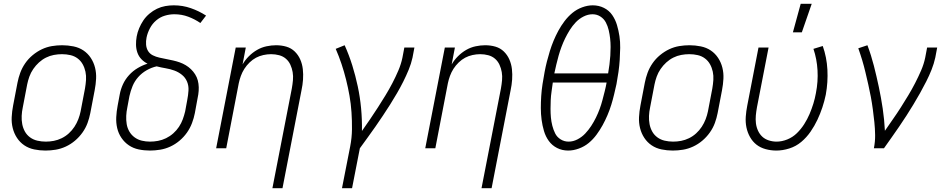

<svg xmlns="http://www.w3.org/2000/svg" viewBox="-20 -780 4990 1010"><path d="M219 12Q189 12 160 6Q131 0 108 -15.5Q85 -31 69.5 -54.5Q54 -78 47 -106Q40 -134 41.5 -164Q43 -194 49 -225L72 -345Q77 -371 86.5 -397Q96 -423 112.5 -447Q129 -471 152 -490Q175 -509 200.5 -521Q226 -533 253 -537.5Q280 -542 307 -542Q337 -542 366.5 -536Q396 -530 419 -514.5Q442 -499 457.5 -475.5Q473 -452 480 -424Q487 -396 485.5 -366Q484 -336 478 -305L455 -185Q450 -159 440.5 -133Q431 -107 414 -83Q397 -59 374.5 -40Q352 -21 326 -9Q300 3 273 7.5Q246 12 219 12ZM221 -35Q242 -35 263 -39Q284 -43 304.5 -53Q325 -63 342 -78.5Q359 -94 371.5 -113Q384 -132 392 -153Q400 -174 404 -194L427 -314Q431 -337 432.5 -359.5Q434 -382 429.5 -403Q425 -424 415 -442Q405 -460 388.5 -472.5Q372 -485 350.5 -490Q329 -495 306 -495Q285 -495 263.5 -491Q242 -487 222 -477Q202 -467 185 -451.5Q168 -436 155 -417Q142 -398 134.5 -377Q127 -356 123 -336L100 -216Q95 -193 94 -170.5Q93 -148 97 -127Q101 -106 111 -88Q121 -70 138 -57.5Q155 -45 176.5 -40Q198 -35 221 -35Z M769 12Q738 12 709.5 6Q681 0 658 -15.5Q635 -31 619 -54.5Q603 -78 596.5 -106Q590 -134 591.5 -164Q593 -194 599 -225L610 -284Q615 -311 627 -337Q639 -363 659 -385Q679 -407 704.5 -422Q730 -437 756 -445Q738 -454 724 -468.5Q710 -483 703 -502.5Q696 -522 695.5 -544Q695 -566 699 -588Q703 -610 712 -631.5Q721 -653 734 -672.5Q747 -692 766 -708Q785 -724 806 -734Q827 -744 849.5 -748Q872 -752 894 -752Q941 -752 984 -737Q1027 -722 1064 -698L1034 -659Q1005 -679 970.5 -692Q936 -705 897 -705Q872 -705 847 -697.5Q822 -690 801.5 -672.5Q781 -655 768.5 -631Q756 -607 751 -583Q747 -564 748.5 -545Q750 -526 759 -511.5Q768 -497 784 -489Q800 -481 818 -477Q836 -473 854 -469.5Q872 -466 890 -462Q908 -458 925 -452Q942 -446 957 -437Q972 -428 984.5 -416Q997 -404 1006.5 -389Q1016 -374 1020.5 -357Q1025 -340 1025.5 -321Q1026 -302 1023 -283Q1020 -264 1016 -245L1005 -185Q1000 -159 990 -132.5Q980 -106 963.5 -82.5Q947 -59 924.5 -40Q902 -21 876 -9Q850 3 822.5 7.5Q795 12 769 12ZM769 -35Q790 -35 811.5 -39Q833 -43 853.5 -53Q874 -63 891.5 -78.5Q909 -94 921.5 -113Q934 -132 941.5 -152.5Q949 -173 954 -194L965 -254Q970 -279 971.5 -304Q973 -329 964 -350.5Q955 -372 937 -386.5Q919 -401 897 -409Q875 -417 851 -421Q827 -425 804 -431Q777 -425 751.5 -410.5Q726 -396 707 -374.5Q688 -353 677.5 -327.5Q667 -302 661 -275L650 -216Q645 -193 644 -170.5Q643 -148 646.5 -127Q650 -106 660.5 -88Q671 -70 688 -57.5Q705 -45 726 -40Q747 -35 769 -35Z M1413 210 1515 -314Q1519 -336 1521 -358Q1523 -380 1519.5 -400.5Q1516 -421 1507.5 -439.5Q1499 -458 1484 -471Q1469 -484 1448.5 -489.5Q1428 -495 1406 -495Q1386 -495 1365.5 -490.5Q1345 -486 1327 -476.5Q1309 -467 1293 -451.5Q1277 -436 1265.5 -418Q1254 -400 1247 -380.5Q1240 -361 1236 -342L1170 0H1117L1220 -530H1273L1256 -441Q1269 -464 1289 -484Q1309 -504 1332.5 -517.5Q1356 -531 1382 -536.5Q1408 -542 1432 -542Q1461 -542 1486.5 -534.5Q1512 -527 1530.5 -509Q1549 -491 1559.5 -467Q1570 -443 1573 -416Q1576 -389 1574 -361Q1572 -333 1566 -305L1466 210Z M1779 210 1822 -9Q1831 -55 1831.5 -100Q1832 -145 1829 -189.5Q1826 -234 1818.5 -276.5Q1811 -319 1800.5 -361Q1790 -403 1776.5 -443.5Q1763 -484 1746 -523L1793 -542Q1816 -491 1833 -436.5Q1850 -382 1862 -325.5Q1874 -269 1879.5 -210.5Q1885 -152 1884 -91Q1906 -122 1927 -153Q1948 -184 1968 -215Q1988 -246 2007.5 -278Q2027 -310 2044 -342.5Q2061 -375 2075.5 -409Q2090 -443 2097 -477L2107 -530H2160L2150 -477Q2143 -445 2130 -413.5Q2117 -382 2101.5 -351Q2086 -320 2068.5 -290Q2051 -260 2032.5 -230.5Q2014 -201 1994.5 -172Q1975 -143 1955 -114Q1935 -85 1914 -56.5Q1893 -28 1873 0L1832 210Z M2513 210 2615 -314Q2619 -336 2621 -358Q2623 -380 2619.5 -400.5Q2616 -421 2607.5 -439.5Q2599 -458 2584 -471Q2569 -484 2548.5 -489.5Q2528 -495 2506 -495Q2486 -495 2465.5 -490.5Q2445 -486 2427 -476.5Q2409 -467 2393 -451.5Q2377 -436 2365.5 -418Q2354 -400 2347 -380.5Q2340 -361 2336 -342L2270 0H2217L2320 -530H2373L2356 -441Q2369 -464 2389 -484Q2409 -504 2432.5 -517.5Q2456 -531 2482 -536.5Q2508 -542 2532 -542Q2561 -542 2586.5 -534.5Q2612 -527 2630.5 -509Q2649 -491 2659.5 -467Q2670 -443 2673 -416Q2676 -389 2674 -361Q2672 -333 2666 -305L2566 210Z M2969 12Q2937 12 2910.5 -1.5Q2884 -15 2867 -38.5Q2850 -62 2841.5 -91Q2833 -120 2829 -150Q2825 -180 2825 -211.5Q2825 -243 2827 -274.5Q2829 -306 2834 -338Q2839 -370 2845 -402Q2850 -429 2857 -456.5Q2864 -484 2872.5 -511.5Q2881 -539 2892 -565.5Q2903 -592 2917 -618Q2931 -644 2949.5 -668.5Q2968 -693 2991 -712Q3014 -731 3042.5 -741.5Q3071 -752 3098 -752Q3130 -752 3157 -738.5Q3184 -725 3200.5 -701Q3217 -677 3225.5 -648.5Q3234 -620 3238.5 -590Q3243 -560 3242.5 -528.5Q3242 -497 3240 -465.5Q3238 -434 3233.5 -402Q3229 -370 3223 -338Q3217 -311 3210.5 -283.5Q3204 -256 3195.5 -228.5Q3187 -201 3175.5 -174Q3164 -147 3150 -121.5Q3136 -96 3118 -71.5Q3100 -47 3077 -28Q3054 -9 3025 1.5Q2996 12 2969 12ZM2896 -394H3179Q3183 -417 3186 -440.5Q3189 -464 3190.5 -487Q3192 -510 3192 -533Q3192 -556 3189.5 -578Q3187 -600 3182 -621.5Q3177 -643 3167 -662Q3157 -681 3138.5 -693Q3120 -705 3097 -705Q3073 -705 3049.5 -693Q3026 -681 3008.5 -662.5Q2991 -644 2977.5 -622.5Q2964 -601 2953 -578.5Q2942 -556 2933.5 -533Q2925 -510 2918.5 -487Q2912 -464 2906.5 -440.5Q2901 -417 2896 -394ZM2971 -35Q2995 -35 3018 -47Q3041 -59 3058.5 -77.5Q3076 -96 3090 -117.5Q3104 -139 3115 -161.5Q3126 -184 3134.5 -207Q3143 -230 3149 -253Q3155 -276 3161 -299.5Q3167 -323 3171 -346H2888Q2885 -323 2881.5 -299.5Q2878 -276 2877 -253Q2876 -230 2876 -207Q2876 -184 2878 -162Q2880 -140 2885.5 -118.5Q2891 -97 2900.5 -78Q2910 -59 2929 -47Q2948 -35 2971 -35Z M3519 12Q3489 12 3460 6Q3431 0 3408 -15.5Q3385 -31 3369.5 -54.5Q3354 -78 3347 -106Q3340 -134 3341.5 -164Q3343 -194 3349 -225L3372 -345Q3377 -371 3386.5 -397Q3396 -423 3412.5 -447Q3429 -471 3452 -490Q3475 -509 3500.5 -521Q3526 -533 3553 -537.5Q3580 -542 3607 -542Q3637 -542 3666.5 -536Q3696 -530 3719 -514.5Q3742 -499 3757.5 -475.5Q3773 -452 3780 -424Q3787 -396 3785.5 -366Q3784 -336 3778 -305L3755 -185Q3750 -159 3740.5 -133Q3731 -107 3714 -83Q3697 -59 3674.5 -40Q3652 -21 3626 -9Q3600 3 3573 7.5Q3546 12 3519 12ZM3521 -35Q3542 -35 3563 -39Q3584 -43 3604.5 -53Q3625 -63 3642 -78.5Q3659 -94 3671.5 -113Q3684 -132 3692 -153Q3700 -174 3704 -194L3727 -314Q3731 -337 3732.5 -359.5Q3734 -382 3729.5 -403Q3725 -424 3715 -442Q3705 -460 3688.5 -472.5Q3672 -485 3650.5 -490Q3629 -495 3606 -495Q3585 -495 3563.5 -491Q3542 -487 3522 -477Q3502 -467 3485 -451.5Q3468 -436 3455 -417Q3442 -398 3434.5 -377Q3427 -356 3423 -336L3400 -216Q3395 -193 3394 -170.5Q3393 -148 3397 -127Q3401 -106 3411 -88Q3421 -70 3438 -57.5Q3455 -45 3476.5 -40Q3498 -35 3521 -35Z M4064 12Q4035 12 4007.5 4.5Q3980 -3 3959.5 -19Q3939 -35 3925.5 -59Q3912 -83 3906.5 -110Q3901 -137 3903 -166Q3905 -195 3911 -225L3970 -530H4023L3962 -216Q3958 -194 3956 -173Q3954 -152 3956.5 -131.5Q3959 -111 3967.5 -92.5Q3976 -74 3990 -61Q4004 -48 4024 -41.5Q4044 -35 4065 -35Q4093 -35 4121.5 -46.5Q4150 -58 4172 -79.5Q4194 -101 4210.5 -127Q4227 -153 4238.5 -180Q4250 -207 4258.5 -234.5Q4267 -262 4272 -290Q4284 -351 4280.5 -410.5Q4277 -470 4259 -523L4308 -538Q4329 -479 4332.5 -413.5Q4336 -348 4324 -282Q4317 -248 4306 -215Q4295 -182 4280 -150Q4265 -118 4244 -87.5Q4223 -57 4195 -33.5Q4167 -10 4132 1Q4097 12 4064 12ZM4151 -610 4192 -760H4250L4198 -610Z M4577 0Q4584 -35 4583.5 -69.5Q4583 -104 4579.5 -137.5Q4576 -171 4571.5 -204.5Q4567 -238 4561 -270.5Q4555 -303 4547.5 -335.5Q4540 -368 4532.5 -400Q4525 -432 4515.5 -463.5Q4506 -495 4495 -526L4543 -542Q4563 -489 4577 -434Q4591 -379 4603 -322.5Q4615 -266 4623.5 -208.5Q4632 -151 4635 -92Q4656 -123 4677.5 -153.5Q4699 -184 4719 -215.5Q4739 -247 4758 -278.5Q4777 -310 4794 -343Q4811 -376 4825.5 -409.5Q4840 -443 4847 -477L4857 -530H4910L4900 -477Q4893 -445 4880.5 -413.5Q4868 -382 4852.5 -351.5Q4837 -321 4820 -290.5Q4803 -260 4785 -230.5Q4767 -201 4748.5 -172Q4730 -143 4710 -114Q4690 -85 4670 -56.5Q4650 -28 4630 0Z"/></svg>

Font: Lode Dark
Style: Italic
Weight: 400
Italic angle: -11°
Monospace: yes
Designer: Belleve Invis
Foundry: Belleve Invis
Version: Version 29.2.0; ttfautohint (v1.8.3)